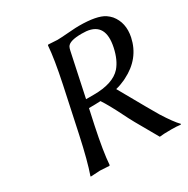

<svg xmlns="http://www.w3.org/2000/svg" viewBox="-151 -785 901 921"><g transform="rotate(-30 299.5 -324.5)"><path d="M397.5 -612.8Q329.6 -612.8 316.4 -588.4Q312.5 -580.6 310.1 -568.8L259.3 -330.1H302.2Q408.7 -330.1 453.6 -380.4Q484.4 -416 497.6 -478Q523.9 -601.1 422.9 -611.8Q411.1 -612.8 397.5 -612.8ZM250 -286.1 231.4 -200.2Q204.1 -70.8 199.2 0L196.3 2.9Q194.3 2.9 146 0L93.3 2.9L92.8 0Q117.2 -68.8 145.5 -200.2L197.8 -444.8Q225.1 -574.2 230 -645L232.9 -647.9Q234.9 -647.9 283.2 -645Q298.8 -645 349.1 -648.9Q392.6 -652.3 404.8 -651.9Q503.4 -651.9 543.9 -625.5Q558.1 -615.7 568.4 -604Q609.9 -553.2 594.7 -479Q572.3 -373.5 469.2 -322.3Q464.4 -319.8 460.4 -317.9Q434.1 -305.7 408.7 -299.8Q510.3 -119.1 527.3 -91.3Q568.8 -25.4 594.2 0L591.3 2.9Q570.8 0 540 0Q495.1 0 475.6 2.9Q470.2 -7.3 449.2 -43.5Q398.9 -129.4 376.5 -175.8Q339.8 -249.5 314.5 -287.6Q285.6 -286.1 250 -286.1Z"/></g></svg>

Font: Linux Biolinum Capitals O
Style: Italic Samll Caps
Weight: 400
Italic angle: -12°
Designer: Philipp H. Poll
Foundry: Philipp H. Poll
Version: Version 0.6.2